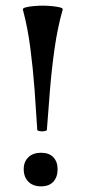

<svg xmlns="http://www.w3.org/2000/svg" viewBox="-20 -649 303 680"><path d="M61 -615Q60 -620 71.5 -623Q83 -626 100 -627.5Q117 -629 131 -629Q145 -629 162 -627.5Q179 -626 191.5 -623Q204 -620 202 -615Q184 -552 173.5 -478.5Q163 -405 157 -330.5Q151 -256 146 -189Q146 -186 137.5 -184.5Q129 -183 120.5 -184.5Q112 -186 112 -189Q108 -256 102.5 -330.5Q97 -405 87.5 -478.5Q78 -552 61 -615ZM125 11Q97 11 80.5 -5.5Q64 -22 64 -50Q64 -76 80.5 -92Q97 -108 125 -108Q154 -108 169 -92Q184 -76 184 -50Q184 -22 169 -5.5Q154 11 125 11Z"/></svg>

Font: Cormorant
Style: Bold
Weight: 700
Designer: Christian Thalmann (Catharsis Fonts)
Foundry: Catharsis Fonts
Version: Version 4.000